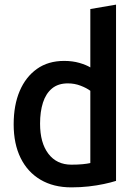

<svg xmlns="http://www.w3.org/2000/svg" viewBox="-20 -797 600 829"><path d="M288 12Q211 12 155 -21Q99 -54 69 -115Q39 -176 39 -260Q39 -343 65 -404Q91 -465 139.5 -499.5Q188 -534 257 -534Q293 -534 322.5 -525.5Q352 -517 370 -506V-758L481 -777V-16Q459 -9 428.5 -2.5Q398 4 362.5 8Q327 12 288 12ZM288 -86Q316 -86 336.5 -88Q357 -90 370 -93V-405Q354 -417 328 -427Q302 -437 273 -437Q231 -437 204.5 -415Q178 -393 165.5 -354Q153 -315 153 -263Q153 -180 189 -133Q225 -86 288 -86Z"/></svg>

Font: Ubuntu Sans Mono Medium
Style: Regular
Weight: 500
Monospace: yes
Designer: Dalton Maag Ltd
Foundry: Dalton Maag Ltd
Version: Version 1.006